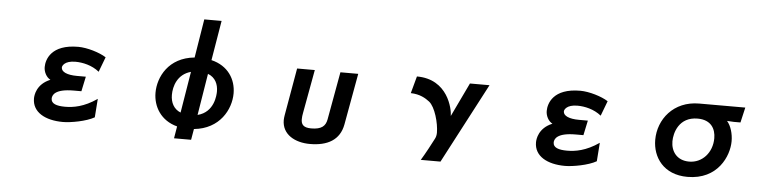

<svg xmlns="http://www.w3.org/2000/svg" viewBox="-52 -1122 6104 1524"><g transform="rotate(5 3000.0 -360.5)"><path d="M724 9 735 -139C631 -67 546 -54 481 -54C413 -54 370 -69 370 -109C370 -134 385 -188 539 -188H600L625 -306H555C474 -306 429 -328 429 -362V-363C429 -374 445 -417 533 -417C590 -417 665 -401 723 -354L768 -473C716 -507 615 -537 545 -537C329 -537 293 -414 293 -354C293 -315 314 -274 347 -257C239 -213 230 -124 230 -98C230 11 333 68 475 68C537 68 660 46 724 9Z M1381 24 1365 120H1501L1516 33C1720 13 1805 -148 1805 -276C1805 -388 1741 -492 1607 -524L1660 -841H1522L1472 -533C1265 -513 1187 -352 1187 -228C1187 -117 1250 -10 1381 24ZM1535 -81 1589 -413C1649 -390 1672 -337 1672 -280C1672 -254 1667 -114 1535 -81ZM1453 -417 1399 -88C1344 -110 1318 -161 1318 -222C1318 -290 1346 -388 1453 -417Z M2635 -517 2566 -135C2556 -82 2525 -53 2442 -53C2378 -53 2362 -80 2362 -119C2362 -135 2364 -153 2368 -172L2431 -517H2290L2224 -139C2222 -125 2220 -113 2220 -100C2220 15 2324 71 2443 71C2582 71 2680 19 2703 -108L2777 -517Z M3331 120H3488L3823 -518H3667L3538 -248C3538 -303 3491 -537 3243 -537L3206 -401C3280 -399 3325 -371 3356 -347C3405 -309 3440 -182 3440 -106C3440 -86 3435 -69 3429 -58C3411 -22 3362 70 3331 120Z M4724 9 4735 -139C4631 -67 4546 -54 4481 -54C4413 -54 4370 -69 4370 -109C4370 -134 4385 -188 4539 -188H4600L4625 -306H4555C4474 -306 4429 -328 4429 -362V-363C4429 -374 4445 -417 4533 -417C4590 -417 4665 -401 4723 -354L4768 -473C4716 -507 4615 -537 4545 -537C4329 -537 4293 -414 4293 -354C4293 -315 4314 -274 4347 -257C4239 -213 4230 -124 4230 -98C4230 11 4333 68 4475 68C4537 68 4660 46 4724 9Z M5726 -400 5779 -397H5833L5861 -518H5494C5289 -518 5171 -364 5171 -201C5171 -63 5260 70 5451 70C5693 70 5776 -125 5776 -242C5776 -302 5758 -363 5726 -400ZM5454 -52C5355 -52 5308 -122 5308 -201C5308 -268 5343 -398 5492 -398C5601 -398 5637 -327 5637 -254C5637 -139 5558 -52 5454 -52Z"/></g></svg>

Font: LINE Seed JP App_OTF Bold
Style: Regular
Weight: 700
Designer: LINE & Fontrix & Fontworks
Version: Version 1.009